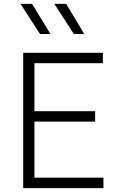

<svg xmlns="http://www.w3.org/2000/svg" viewBox="-20 -973 630 993"><path d="M100 0V-700H512V-646H158V-398H472V-344H158V-54H515V0ZM416 -797H362L261 -953H322ZM241 -797H187L86 -953H146Z"/></svg>

Font: Geologica Roman Thin
Style: Regular
Weight: 250
Designer: Sindre Bremnes, Frode Helland
Foundry: Monokrom Skriftforlag AS
Version: Version 1.010;gftools[0.9.28]